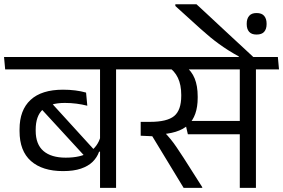

<svg xmlns="http://www.w3.org/2000/svg" viewBox="-38 -908 1369 928"><path d="M523 -593.5H445.5V0H523ZM394 -572.5H634.5L629.5 -632.5H388.5ZM-13 -572.5H545.5L540 -632.5H-18.5ZM145 -399.5 378 -146 423 -177.5 197.5 -425ZM56.5 -274Q56.5 -178.5 111.5 -129.8Q166.5 -81 267 -81Q318 -81 353.2 -93Q388.5 -105 410 -126.2Q431.5 -147.5 441 -175H451.5L448 -247.5Q434 -198.5 393.2 -172.2Q352.5 -146 279.5 -146Q209.5 -146 172 -178.2Q134.5 -210.5 134.5 -276V-281.5Q134.5 -347.5 169 -379Q203.5 -410.5 275.5 -410.5Q304.5 -410.5 331.5 -407Q358.5 -403.5 384 -397L378 -460.5Q353.5 -467.5 325.5 -471Q297.5 -474.5 266.5 -474.5Q163 -474.5 109.8 -425.2Q56.5 -376 56.5 -283Z M1199 -593.5H1121V0H1199ZM1069.5 -572.5H1310.5L1305 -632.5H1064.5ZM1257.5 -572.5 1252.5 -632.5H595L600 -572.5ZM855 -323.5 870 -259H1137.5V-323.5ZM939.5 0V-3.5L849.5 -145Q830 -174.5 816 -195.5Q802 -216.5 787.5 -234.2Q773 -252 754 -272V-303L642 -319V-252L698 -249.5L849.5 0ZM858 -587.5H772.5Q806 -565.5 822 -531.5Q838 -497.5 838 -449.5V-445Q838 -375.5 803.8 -347.2Q769.5 -319 687 -319H642L684.5 -257L721.5 -258Q825.5 -261 871.5 -304.2Q917.5 -347.5 917.5 -435.5V-441.5Q917.5 -493 902.8 -529Q888 -565 858 -587.5Z M809.5 -887.5V-879L931 -769Q955.5 -747 977 -729.2Q998.5 -711.5 1020.2 -695.8Q1042 -680 1065.2 -665.2Q1088.5 -650.5 1116.5 -635V-619.5H1190V-629Q1174 -644 1146.2 -669.8Q1118.5 -695.5 1085.2 -726.2Q1052 -757 1018.5 -788.2Q985 -819.5 957 -845.5Q929 -871.5 911.5 -887.5ZM1202 -741Q1227.5 -741 1239 -754.5Q1250.5 -768 1250.5 -790.5V-794.5Q1250.5 -817 1239 -831Q1227.5 -845 1202 -845Q1177.5 -845 1166 -831Q1154.5 -817 1154.5 -794.5V-790.5Q1154.5 -768 1166 -754.5Q1177.5 -741 1202 -741Z"/></svg>

Font: Anek Devanagari Medium
Style: Regular
Weight: 400
Version: Version 1.003